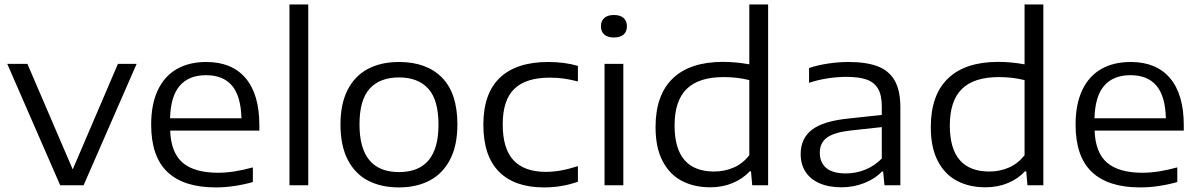

<svg xmlns="http://www.w3.org/2000/svg" viewBox="-20 -828 5356 858"><path d="M507 -542.5H590.5L353.5 0H249L12.5 -542.5H102.5L305 -71Z M1139 -244.5H740.5Q744 -145.5 796.5 -100.8Q849 -56 955 -56Q1023 -56 1110 -80V-14.5Q1024 9.5 944 9.5Q801.5 9.5 728.5 -59.2Q655.5 -128 655.5 -271Q655.5 -361.5 684.8 -424.2Q714 -487 769.2 -519Q824.5 -551 902 -551Q1016.5 -551 1077.8 -478.5Q1139 -406 1139 -268.5ZM740 -299.5H1059Q1056.5 -398 1017 -445Q977.5 -492 901 -492Q824 -492 783.2 -444.8Q742.5 -397.5 740 -299.5Z M1273.5 0V-808H1357.5V0Z M1501.5 -271.5Q1501.5 -364 1533.5 -426.5Q1565.5 -489 1624 -520Q1682.5 -551 1763 -551Q1886.5 -551 1955.2 -481.2Q2024 -411.5 2024 -271.5Q2024 -179 1991.8 -116Q1959.5 -53 1900.8 -21.8Q1842 9.5 1763 9.5Q1683 9.5 1624.5 -21Q1566 -51.5 1533.8 -114.5Q1501.5 -177.5 1501.5 -271.5ZM1939.5 -270.5Q1939.5 -381.5 1893.8 -431.8Q1848 -482 1763 -482Q1678 -482 1632.2 -432Q1586.5 -382 1586.5 -272Q1586.5 -59 1763 -59Q1939.5 -59 1939.5 -270.5Z M2140 -271Q2140 -410.5 2214 -480.8Q2288 -551 2430 -551Q2503 -551 2562.5 -533.5V-464Q2530 -472.5 2500 -476.8Q2470 -481 2436.5 -481Q2330 -481 2278.2 -430.8Q2226.5 -380.5 2226.5 -272.5Q2226.5 -163 2275 -111.5Q2323.5 -60 2419.5 -60Q2451.5 -60 2485.5 -66Q2519.5 -72 2562.5 -85.5V-16Q2491.5 9.5 2411 9.5Q2279.5 9.5 2209.8 -60.8Q2140 -131 2140 -271Z M2681.5 0V-542.5H2765.5V0ZM2665.5 -710.5Q2665.5 -734.5 2680.5 -747.8Q2695.5 -761 2723.5 -761Q2751.5 -761 2766.5 -747.8Q2781.5 -734.5 2781.5 -710.5Q2781.5 -686.5 2766.5 -673.5Q2751.5 -660.5 2723.5 -660.5Q2695.5 -660.5 2680.5 -673.5Q2665.5 -686.5 2665.5 -710.5Z M2909.5 -260Q2909.5 -403.5 2986.5 -477.5Q3063.5 -551.5 3211 -551.5Q3268 -551.5 3328.5 -540.5V-808H3412.5V0H3341.5L3336 -62.5H3330.5Q3299 -28.5 3253.5 -9.8Q3208 9 3154 9Q3081.5 9 3026.8 -19.8Q2972 -48.5 2940.8 -108.5Q2909.5 -168.5 2909.5 -260ZM3328.5 -134V-470Q3275.5 -483.5 3213.5 -483.5Q3102.5 -483.5 3048.5 -430.5Q2994.5 -377.5 2994.5 -267Q2994.5 -61.5 3171.5 -61.5Q3217.5 -61.5 3258 -79Q3298.5 -96.5 3328.5 -134Z M4003.5 -348.5V0H3932.5L3926.5 -61.5H3921Q3890.5 -29 3842.2 -10Q3794 9 3741 9Q3683 9 3641.8 -9.2Q3600.5 -27.5 3579.2 -61Q3558 -94.5 3558 -139.5Q3558 -210 3609.2 -248.8Q3660.5 -287.5 3773.5 -298.5L3920.5 -314.5V-352.5Q3920.5 -404 3903 -432.8Q3885.5 -461.5 3851.2 -473Q3817 -484.5 3761.5 -484.5Q3723 -484.5 3679.5 -478Q3636 -471.5 3595.5 -458V-524Q3633.5 -537 3680.5 -544Q3727.5 -551 3771.5 -551Q3850.5 -551 3901.2 -532Q3952 -513 3977.8 -468.5Q4003.5 -424 4003.5 -348.5ZM3920.5 -119.5V-260L3778.5 -244.5Q3706 -236 3674.8 -212.5Q3643.5 -189 3643.5 -146Q3643.5 -101.5 3672.5 -77.2Q3701.5 -53 3760 -53Q3805 -53 3846.5 -69.8Q3888 -86.5 3920.5 -119.5Z M4139.5 -260Q4139.5 -403.5 4216.5 -477.5Q4293.5 -551.5 4441 -551.5Q4498 -551.5 4558.5 -540.5V-808H4642.5V0H4571.5L4566 -62.5H4560.5Q4529 -28.5 4483.5 -9.8Q4438 9 4384 9Q4311.5 9 4256.8 -19.8Q4202 -48.5 4170.8 -108.5Q4139.5 -168.5 4139.5 -260ZM4558.5 -134V-470Q4505.5 -483.5 4443.5 -483.5Q4332.5 -483.5 4278.5 -430.5Q4224.5 -377.5 4224.5 -267Q4224.5 -61.5 4401.5 -61.5Q4447.5 -61.5 4488 -79Q4528.5 -96.5 4558.5 -134Z M5270 -244.5H4871.5Q4875 -145.5 4927.5 -100.8Q4980 -56 5086 -56Q5154 -56 5241 -80V-14.5Q5155 9.5 5075 9.5Q4932.5 9.5 4859.5 -59.2Q4786.5 -128 4786.5 -271Q4786.5 -361.5 4815.8 -424.2Q4845 -487 4900.2 -519Q4955.5 -551 5033 -551Q5147.5 -551 5208.8 -478.5Q5270 -406 5270 -268.5ZM4871 -299.5H5190Q5187.5 -398 5148 -445Q5108.5 -492 5032 -492Q4955 -492 4914.2 -444.8Q4873.5 -397.5 4871 -299.5Z"/></svg>

Font: Encode Sans Expanded
Style: Regular
Weight: 400
Width: 7
Designer: Multiple Designers
Foundry: Impallari Type
Version: Version 2.000